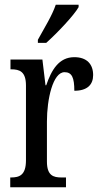

<svg xmlns="http://www.w3.org/2000/svg" viewBox="-20 -786 423 806"><path d="M139 -619V-606H174C222 -649 290 -721 310 -756V-766H214C199 -721 167 -670 139 -619ZM23 0H257V-41H238C204 -41 177 -49 177 -108V-276C177 -370 202 -483 251 -483C282 -483 292 -460 292 -405C347 -405 371 -431 371 -471C371 -516 345 -546 292 -546C227 -546 196 -492 174 -428H171L158 -536H24V-495H27C62 -495 89 -486 89 -427V-113C89 -50 61 -41 26 -41H23Z"/></svg>

Font: Noto Serif Lao ExtCond
Style: Regular
Weight: 400
Width: 2
Designer: Monotype Design Team
Foundry: Monotype Imaging Inc.
Version: Version 2.004